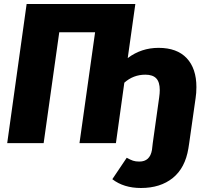

<svg xmlns="http://www.w3.org/2000/svg" viewBox="-20 -715 1024 959"><path d="M961 -280Q961 -250 957 -225L925 0L921 26Q905 124 843 174Q781 224 684 224Q598 224 541 180L613 73Q631 83 644 87.5Q657 92 676 92Q729 92 739 34L743 0L775 -228Q778 -249 778 -265Q778 -305 760.5 -323.5Q743 -342 706 -342Q646 -342 601 -302L559 0H377L455 -554H276L198 0H16L113 -695H656L618 -425Q686 -476 772 -476Q864 -476 912.5 -424.5Q961 -373 961 -280Z"/></svg>

Font: Trujillo ExtraBold
Style: Italic
Weight: 800
Italic angle: -8°
Designer: Fira Sans original fonts by bBox Type GmbH, Carrois Corporate GbR, & Edenspiekermann AG / Changes by Cristiano Sobral
Foundry: Fira Sans original fonts by bBox Type GmbH, Carrois Corporate GbR, & Edenspiekermann AG / Changes by Cristiano Sobral
Version: Version 4.301;July 28, 2020;FontCreator 13.0.0.2655 64-bit